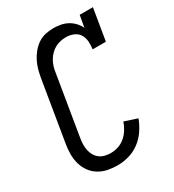

<svg xmlns="http://www.w3.org/2000/svg" viewBox="-182 -845 863 955"><g transform="rotate(-30 250.0 -367.5)"><path d="M212 8Q183 8 155.5 2.5Q128 -3 105 -17Q82 -31 66 -53Q50 -75 42.5 -101.5Q35 -128 35 -157Q35 -186 40 -214L97 -559Q101 -582 107 -604Q113 -626 123.5 -647Q134 -668 149.5 -687Q165 -706 185 -719.5Q205 -733 228 -738Q251 -743 273 -743Q295 -743 316 -739Q337 -735 355 -725Q373 -715 387 -700Q401 -685 409 -667L421 -735H497L467 -554H391Q394 -576 392.5 -598.5Q391 -621 380 -638.5Q369 -656 348.5 -664.5Q328 -673 306 -673Q290 -673 273.5 -669.5Q257 -666 242.5 -658Q228 -650 215.5 -637.5Q203 -625 194.5 -610Q186 -595 181 -579.5Q176 -564 174 -548L117 -203Q114 -186 113.5 -168.5Q113 -151 116.5 -134.5Q120 -118 128 -104Q136 -90 149 -80Q162 -70 178.5 -66Q195 -62 212 -62Q234 -62 255.5 -69Q277 -76 294.5 -91Q312 -106 324.5 -126Q337 -146 344 -167L417 -143Q405 -111 385.5 -82Q366 -53 338 -32Q310 -11 277 -1.5Q244 8 212 8Z"/></g></svg>

Font: Iosevka Slab
Style: Italic
Weight: 400
Italic angle: -9°
Monospace: yes
Designer: Belleve Invis
Foundry: Belleve Invis
Version: Version 11.1.0; ttfautohint (v1.8.3)